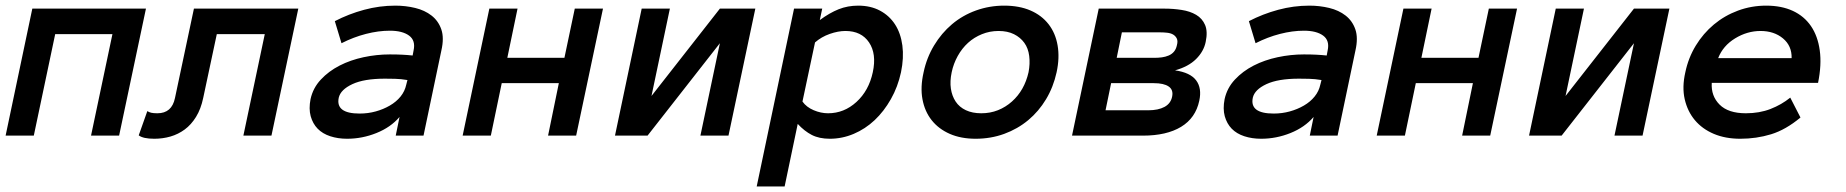

<svg xmlns="http://www.w3.org/2000/svg" viewBox="-44 -486 6615 688"><path d="M382.8 0H282.2L358.9 -363.8H153.8L77.1 0H-23.9L71.8 -455.1H479Z M1024.9 -455.1 928.7 0H828.1L904.8 -363.8H732.9L684.1 -134.8Q675.8 -95.2 658.4 -67.1Q641.1 -39.1 617.9 -22Q594.7 -4.9 566.9 3.2Q539.1 11.2 508.8 11.2Q468.8 11.2 453.1 -1L483.9 -87.9Q489.7 -84 497.8 -82Q505.9 -80.1 520 -80.1Q571.8 -80.1 583 -134.8L650.9 -455.1Z M1068.8 -130.9Q1077.6 -170.9 1105.7 -200.9Q1133.8 -231 1172.9 -251Q1211.9 -271 1258.8 -281Q1305.7 -291 1353 -291Q1378.9 -291 1397.5 -290Q1416 -289.1 1434.6 -287.1L1438 -305.2Q1445.8 -340.8 1421.9 -358.4Q1397.9 -376 1353 -376Q1312 -376 1267.3 -364.5Q1222.7 -353 1179.7 -331.1L1155.8 -410.2Q1205.6 -436 1260.7 -450.9Q1315.9 -465.8 1372.6 -465.8Q1409.7 -465.8 1443.8 -457.5Q1478 -449.2 1502.4 -430.2Q1526.9 -411.1 1537.4 -380.6Q1547.9 -350.1 1537.6 -305.2L1473.6 0H1374L1387.7 -66.9Q1356 -29.8 1304.9 -9.3Q1253.9 11.2 1199.7 11.2Q1167 11.2 1139.4 2.2Q1111.8 -6.8 1094.2 -24.9Q1076.7 -43 1069.3 -69.6Q1062 -96.2 1068.8 -130.9ZM1244.6 -79.1Q1274.9 -79.1 1302.2 -86.7Q1329.6 -94.2 1352.8 -107.7Q1376 -121.1 1391.4 -140.1Q1406.7 -159.2 1411.6 -182.1L1416 -199.2Q1392.6 -203.1 1371.6 -203.6Q1350.6 -204.1 1335 -204.1Q1260.7 -204.1 1218.8 -184.6Q1176.8 -165 1169.9 -136.2Q1157.7 -79.1 1244.6 -79.1Z M2020.5 0H1919.9L1958.5 -188H1753.9L1714.8 0H1613.8L1709.5 -455.1H1810.5L1773.9 -278.8H1978.5L2015.6 -455.1H2116.7Z M2255.4 -455.1H2356.4L2290.5 -142.1L2535.6 -455.1H2662.6L2566.4 0H2465.8L2535.6 -331.1L2276.4 0H2159.7Z M2801.3 -455.1H2902.3L2893.6 -414.1Q2928.7 -439.9 2961.2 -452.9Q2993.7 -465.8 3031.2 -465.8Q3075.7 -465.8 3109.1 -448Q3142.6 -430.2 3163.1 -398.7Q3183.6 -367.2 3189.5 -323Q3195.3 -278.8 3184.6 -227.1Q3173.3 -174.8 3148.4 -130.9Q3123.5 -86.9 3090.1 -55.4Q3056.6 -23.9 3015.1 -6.3Q2973.6 11.2 2929.7 11.2Q2891.6 11.2 2865 -2.4Q2838.4 -16.1 2814.5 -42L2767.6 182.1H2667.5ZM2831.5 -122.1Q2845.7 -102.1 2871.6 -91.1Q2897.5 -80.1 2923.3 -80.1Q2980.5 -80.1 3024.9 -120.6Q3069.3 -161.1 3083.5 -227.1Q3097.7 -293 3070.1 -334Q3042.5 -375 2985.4 -375Q2959.5 -375 2929.4 -364.5Q2899.4 -354 2876.5 -334Z M3742.2 -227.1Q3730.5 -173.8 3704.3 -130.4Q3678.2 -86.9 3640.4 -55.4Q3602.5 -23.9 3554.4 -6.3Q3506.3 11.2 3452.1 11.2Q3399.4 11.2 3359.4 -6.3Q3319.3 -23.9 3294.4 -55.4Q3269.5 -86.9 3261.5 -130.4Q3253.4 -173.8 3265.6 -227.1Q3276.4 -278.8 3303 -323Q3329.6 -367.2 3367.4 -399.2Q3405.3 -431.2 3453.4 -448.5Q3501.5 -465.8 3554.2 -465.8Q3608.4 -465.8 3648.4 -448.5Q3688.5 -431.2 3713.4 -399.2Q3738.3 -367.2 3745.8 -323Q3753.4 -278.8 3742.2 -227.1ZM3641.6 -227.1Q3647.5 -257.8 3644 -285.4Q3640.6 -313 3626.5 -332.5Q3612.3 -352.1 3589.4 -363.5Q3566.4 -375 3534.2 -375Q3502.4 -375 3474.4 -363.5Q3446.3 -352.1 3424.8 -332.5Q3403.3 -313 3387.9 -285.4Q3372.6 -257.8 3366.2 -227.1Q3359.4 -194.8 3363.3 -168.5Q3367.2 -142.1 3380.4 -122.1Q3393.6 -102.1 3417 -91.1Q3440.4 -80.1 3472.2 -80.1Q3504.4 -80.1 3532 -91.1Q3559.6 -102.1 3582 -122.1Q3604.5 -142.1 3619.4 -168.5Q3634.3 -194.8 3641.6 -227.1Z M4253.4 -125Q4240.2 -63 4188.2 -31.5Q4136.2 0 4051.3 0H3797.4L3893.1 -455.1H4129.4Q4160.2 -455.1 4190.2 -450.4Q4220.2 -445.8 4242.2 -432.9Q4264.2 -419.9 4274.2 -396.5Q4284.2 -373 4276.4 -335.9Q4269.5 -301.8 4241.9 -274.4Q4214.4 -247.1 4166.5 -233.9Q4221.2 -226.1 4242.2 -198Q4263.2 -169.9 4253.4 -125ZM4173.3 -324.2Q4177.2 -338.9 4172.9 -347.9Q4168.5 -356.9 4159.9 -362.1Q4151.4 -367.2 4138.4 -368.7Q4125.5 -370.1 4112.3 -370.1H3976.1L3957.5 -278.8H4093.3Q4106.4 -278.8 4119.4 -280.5Q4132.3 -282.2 4143.8 -287.1Q4155.3 -292 4162.8 -301Q4170.4 -310.1 4173.3 -324.2ZM4156.2 -140.1Q4161.1 -164.1 4143.8 -176Q4126.5 -188 4090.3 -188H3937.5L3917.5 -90.8H4070.3Q4106.4 -90.8 4128.9 -103Q4151.4 -115.2 4156.2 -140.1Z M4344.2 -130.9Q4353 -170.9 4381.1 -200.9Q4409.2 -231 4448.2 -251Q4487.3 -271 4534.2 -281Q4581.1 -291 4628.4 -291Q4654.3 -291 4672.9 -290Q4691.4 -289.1 4710 -287.1L4713.4 -305.2Q4721.2 -340.8 4697.3 -358.4Q4673.3 -376 4628.4 -376Q4587.4 -376 4542.7 -364.5Q4498 -353 4455.1 -331.1L4431.2 -410.2Q4481 -436 4536.1 -450.9Q4591.3 -465.8 4647.9 -465.8Q4685.1 -465.8 4719.2 -457.5Q4753.4 -449.2 4777.8 -430.2Q4802.2 -411.1 4812.7 -380.6Q4823.2 -350.1 4813 -305.2L4749 0H4649.4L4663.1 -66.9Q4631.3 -29.8 4580.3 -9.3Q4529.3 11.2 4475.1 11.2Q4442.4 11.2 4414.8 2.2Q4387.2 -6.8 4369.6 -24.9Q4352.1 -43 4344.7 -69.6Q4337.4 -96.2 4344.2 -130.9ZM4520 -79.1Q4550.3 -79.1 4577.6 -86.7Q4605 -94.2 4628.2 -107.7Q4651.4 -121.1 4666.7 -140.1Q4682.1 -159.2 4687 -182.1L4691.4 -199.2Q4668 -203.1 4647 -203.6Q4626 -204.1 4610.4 -204.1Q4536.1 -204.1 4494.1 -184.6Q4452.1 -165 4445.3 -136.2Q4433.1 -79.1 4520 -79.1Z M5295.9 0H5195.3L5233.9 -188H5029.3L4990.2 0H4889.2L4984.9 -455.1H5085.9L5049.3 -278.8H5253.9L5291 -455.1H5392.1Z M5530.8 -455.1H5631.8L5565.9 -142.1L5811 -455.1H5938L5841.8 0H5741.2L5811 -331.1L5551.8 0H5435.1Z M6089.8 -189Q6086.9 -142.1 6117.9 -111.1Q6148.9 -80.1 6211.9 -80.1Q6260.7 -80.1 6300.3 -95.5Q6339.8 -110.8 6371.1 -136.2L6407.7 -64.9Q6355 -21 6302.5 -4.9Q6250 11.2 6191.9 11.2Q6138.7 11.2 6097.2 -6.3Q6055.7 -23.9 6029.3 -55.4Q6002.9 -86.9 5992.9 -130.4Q5982.9 -173.8 5995.1 -227.1Q6005.9 -278.8 6032.5 -322.5Q6059.1 -366.2 6097.4 -398.2Q6135.7 -430.2 6183.8 -448Q6231.9 -465.8 6284.7 -465.8Q6339.8 -465.8 6380.4 -447Q6420.9 -428.2 6445.3 -392.6Q6469.7 -356.9 6476.8 -305.4Q6483.9 -253.9 6470.7 -189ZM6376 -277.8Q6377 -321.8 6345 -348.4Q6313 -375 6264.6 -375Q6216.8 -375 6173.3 -348.4Q6129.9 -321.8 6112.8 -277.8Z"/></svg>

Font: Anonymous Pro
Style: Bold Italic
Weight: 700
Italic angle: -12°
Monospace: yes
Designer: Mark Simonson
Version: Version 1.003